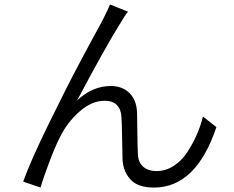

<svg xmlns="http://www.w3.org/2000/svg" viewBox="-20 -804 1040 853"><path d="M468.8 -784.2 548.8 -752Q533.2 -733.4 516.6 -704.1Q449.2 -596.7 322.3 -357.4Q390.6 -421.9 472.7 -421.9Q523.4 -421.9 555.2 -390.6Q586.9 -359.4 588.9 -302.7Q589.8 -279.3 590.3 -211.9Q590.8 -144.5 592.8 -117.2Q594.7 -81.1 617.2 -62.5Q639.6 -43.9 674.8 -43.9Q715.8 -43.9 751.5 -66.9Q787.1 -89.8 812 -127.9Q836.9 -166 854 -205.1Q871.1 -244.1 881.8 -286.1L941.4 -239.3Q851.6 29.3 664.1 29.3Q591.8 29.3 559.6 -6.8Q527.3 -43 524.4 -93.8Q523.4 -123 522.5 -189.9Q521.5 -256.8 519.5 -285.2Q517.6 -319.3 498.5 -337.9Q479.5 -356.4 445.3 -356.4Q387.7 -356.4 333.5 -308.6Q279.3 -260.7 247.1 -196.3Q225.6 -154.3 198.2 -82Q170.9 -9.8 160.2 29.3L83 2.9Q115.2 -87.9 196.3 -253.4Q277.3 -418.9 334 -525.4Q390.6 -631.8 434.6 -711.9Q461.9 -765.6 468.8 -784.2Z"/></svg>

Font: GenEi Gothic M SemiLight
Style: Regular
Weight: 350
Designer: o_tamon (Modified); [Source Han Sans]
Ryoko NISHIZUKA  (kana & ideographs); Paul D. Hunt (Latin, Greek & Cyrillic); Wenl
Version: Version 1.1a;Original Version 1.004